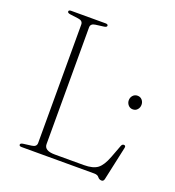

<svg xmlns="http://www.w3.org/2000/svg" viewBox="-131 -804 845 927"><g transform="rotate(20 291.5 -340.0)"><path d="M251.5 -682.5 209.5 -677Q185 -674 185 -654V-54.5Q185 -21 239.5 -21H389Q435.5 -21 458.8 -38.5Q482 -56 500 -103.5L524.5 -168.5Q528.5 -179 537 -179Q548.5 -179 545 -165L507.5 7.5Q504.5 20 494.5 20Q482 20 474.5 10Q467 0 449.5 0H76.5Q64 0 64 -8Q64 -15.5 78.5 -17.5L120.5 -23Q145 -26 145 -46V-654Q145 -674 120.5 -677L78.5 -682.5Q64 -684.5 64 -692Q64 -700 76.5 -700H253.5Q266 -700 266 -692Q266 -684.5 251.5 -682.5ZM518.5 -354.5Q504 -354.5 494.8 -365Q485.5 -375.5 485.5 -389.5Q485.5 -404 494.8 -414.2Q504 -424.5 518.5 -424.5Q533 -424.5 542 -414.2Q551 -404 551 -389.5Q551 -375.5 542 -365Q533 -354.5 518.5 -354.5Z"/></g></svg>

Font: Fraunces 9pt Thin
Style: Regular
Weight: 100
Version: Version 1.000;[b76b70a41]